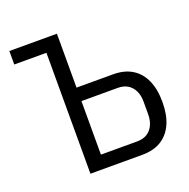

<svg xmlns="http://www.w3.org/2000/svg" viewBox="-125 -818 922 937"><g transform="rotate(-20 336.5 -349.0)"><path d="M188 0V-628H21V-698H268V-418H458Q516 -418 556 -393.5Q596 -369 617 -322.5Q638 -276 638 -209Q638 -142 617 -95.5Q596 -49 556 -24.5Q516 0 458 0ZM268 -70H456Q487 -70 508 -83Q529 -96 540.5 -120Q552 -144 552 -176V-242Q552 -275 540.5 -298.5Q529 -322 508 -335Q487 -348 456 -348H268Z"/></g></svg>

Font: IBM Plex Sans Condensed
Style: Regular
Weight: 400
Width: 3
Designer: Mike Abbink, Paul van der Laan, Pieter van Rosmalen
Foundry: Bold Monday
Version: Version 3.201